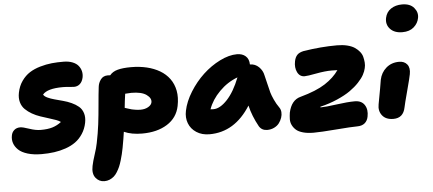

<svg xmlns="http://www.w3.org/2000/svg" viewBox="-78 -906 2956 1310"><g transform="rotate(-5 1400.0 -251.0)"><path d="M176.8 40Q122.1 40 81.1 27.6Q40 15.1 18.1 -5.9Q-3.9 -26.9 -12.2 -52Q-20.5 -77.1 -15.1 -104Q-11.2 -126.5 4.9 -140.6Q21 -154.8 45.9 -154.8Q64 -154.8 106.9 -139.9Q149.9 -125 185.1 -125Q232.9 -125 265.4 -135Q297.9 -145 326.2 -167Q317.4 -174.8 294.9 -183.1Q272.5 -191.4 246.1 -199.2Q219.7 -207 189.7 -217.3Q159.7 -227.5 133.5 -242.4Q107.4 -257.3 87.4 -276.9Q67.4 -296.4 59.1 -325.7Q50.8 -355 58.1 -391.1Q66.9 -436 90.8 -470Q114.7 -503.9 146 -523.9Q177.2 -543.9 218.8 -555.9Q260.3 -567.9 299.1 -571.8Q337.9 -575.7 381.8 -575.2Q415.5 -574.7 440.9 -564.7Q466.3 -554.7 480.2 -537.8Q494.1 -521 499.3 -500.2Q504.4 -479.5 500 -457Q494.1 -428.7 477.3 -413.3Q460.4 -397.9 436 -397.9Q423.8 -397.9 401.1 -400.4Q378.4 -402.8 359.9 -402.8Q252.9 -402.8 221.2 -363.8Q228 -351.1 249 -341.3Q270 -331.5 296.4 -324.5Q322.8 -317.4 353 -309.3Q383.3 -301.3 410.6 -288.8Q438 -276.4 458.7 -259Q479.5 -241.7 488.5 -213.1Q497.6 -184.6 490.2 -147Q481.9 -105.5 460.4 -72.8Q439 -40 409.9 -19Q380.9 2 342.3 15.4Q303.7 28.8 263.2 34.4Q222.7 40 176.8 40Z M586.9 261.2Q550.8 261.2 527.6 232.2Q504.4 203.1 515.1 150.9Q521.5 119.1 536.1 75Q550.8 30.8 557.1 -2Q570.8 -68.8 578.4 -129.4Q585.9 -189.9 592 -262.5Q598.1 -335 604 -382.8Q606.9 -410.2 623.8 -433.1Q640.6 -456.1 672.9 -456.1Q683.1 -456.1 689 -455.1Q708 -479 743.4 -488.5Q778.8 -498 835 -498Q892.1 -498 941.9 -486.3Q991.7 -474.6 1031.5 -451.2Q1071.3 -427.7 1096.9 -392.6Q1122.6 -357.4 1131.6 -310.8Q1140.6 -264.2 1128.9 -206.1Q1112.8 -126.5 1043.9 -83.3Q975.1 -40 872.1 -40Q799.8 -40 748 -63Q742.7 -22.5 730 45.9Q725.1 70.3 720.7 88.9Q716.3 107.4 709.2 131.1Q702.1 154.8 694.6 172.1Q687 189.5 676 207.3Q665 225.1 652.3 236.1Q639.6 247.1 623 254.2Q606.4 261.2 586.9 261.2ZM821.8 -323.2Q804.2 -323.2 779.8 -320.8Q772.5 -270.5 768.1 -225.1Q769.5 -224.6 788.8 -218.5Q808.1 -212.4 815.7 -210.4Q823.2 -208.5 840.8 -205.8Q858.4 -203.1 875 -203.1Q905.3 -203.1 927.2 -215.6Q949.2 -228 953.1 -246.1Q959 -274.9 925.3 -299.1Q891.6 -323.2 821.8 -323.2Z M1329.6 4.9Q1277.3 4.9 1240 -19.5Q1202.6 -43.9 1187.7 -83.5Q1172.9 -123 1182.6 -168.9Q1195.3 -231.4 1235.6 -296.1Q1275.9 -360.8 1329.1 -410.4Q1382.3 -460 1445.3 -491.5Q1508.3 -522.9 1563 -522.9Q1599.6 -522.9 1622.1 -502.9Q1644.5 -482.9 1645 -445.8Q1681.2 -445.3 1706.3 -420.7Q1731.4 -396 1737.8 -362.8Q1742.7 -344.7 1752.2 -303.2Q1761.7 -261.7 1767.1 -242.7Q1772.5 -223.6 1786.4 -192.9Q1800.3 -162.1 1819.8 -134.8Q1829.1 -121.6 1830.6 -102.8Q1832 -84 1825.4 -64.7Q1818.8 -45.4 1806.4 -28.6Q1793.9 -11.7 1772.2 -1Q1750.5 9.8 1724.6 9.8Q1687.5 9.8 1668.9 -20Q1627.9 -94.2 1610.8 -167Q1502.4 4.9 1329.6 4.9ZM1370.6 -163.1Q1416 -163.1 1465.6 -216.1Q1515.1 -269 1552.7 -365.2Q1482.9 -339.4 1428 -283.9Q1373 -228.5 1350.6 -164.1Q1356.4 -163.1 1370.6 -163.1Z M2037.6 56.2Q1996.1 56.2 1965.6 47.6Q1935.1 39.1 1918.7 24.7Q1902.3 10.3 1892.8 -9Q1883.3 -28.3 1883.8 -50Q1884.3 -71.8 1887.7 -94.2Q1906.2 -179.7 1970.7 -195.8Q2079.6 -225.6 2140.9 -265.4Q2202.1 -305.2 2236.3 -355Q2226.6 -356 2198.2 -356Q2150.9 -356 2090.3 -344.5Q2029.8 -333 2010.3 -333Q1976.6 -333 1960.7 -365.5Q1944.8 -397.9 1953.6 -440.9Q1959 -467.8 1973.4 -483.2Q1987.8 -498.5 2018.6 -504.9Q2138.7 -523.9 2248.5 -523.9Q2286.6 -523.9 2317.4 -516.4Q2348.1 -508.8 2367.4 -496.1Q2386.7 -483.4 2400.9 -466.3Q2415 -449.2 2419.9 -430.2Q2424.8 -411.1 2426.5 -391.1Q2428.2 -371.1 2423.3 -352.1Q2418.9 -331.1 2406.2 -307.6Q2393.6 -284.2 2367.7 -256.6Q2341.8 -229 2306.4 -204.1Q2271 -179.2 2217 -155.5Q2163.1 -131.8 2098.6 -116.2Q2097.7 -114.7 2098.4 -113.3Q2099.1 -111.8 2100.6 -111.8Q2135.7 -111.8 2210.9 -122.3Q2286.1 -132.8 2335.4 -132.8Q2381.8 -132.8 2402.6 -100.8Q2423.3 -68.8 2413.6 -21Q2408.2 7.3 2389.2 23.2Q2370.1 39.1 2337.4 39.1Q2299.3 39.1 2193.1 47.6Q2086.9 56.2 2037.6 56.2Z M2701.2 -574.2Q2646.5 -574.2 2617.7 -605.2Q2588.9 -636.2 2598.1 -681.2Q2606.4 -720.7 2637.9 -741.9Q2669.4 -763.2 2714.4 -763.2Q2769.5 -763.2 2796.1 -731.4Q2822.8 -699.7 2815.4 -662.1Q2809.1 -626 2779.8 -600.1Q2750.5 -574.2 2701.2 -574.2ZM2588.4 9.8Q2537.1 9.8 2512.2 -21.7Q2487.3 -53.2 2496.1 -98.1Q2506.3 -149.4 2515.6 -204.6Q2524.9 -259.8 2525.4 -263.2Q2535.6 -312.5 2571.8 -343.8Q2607.9 -375 2660.2 -375Q2696.3 -375 2715.3 -351.3Q2734.4 -327.6 2726.1 -284.2Q2722.7 -263.7 2698.5 -173.3Q2674.3 -83 2670.4 -62Q2656.2 9.8 2588.4 9.8Z"/></g></svg>

Font: Shantell Sans Irregular
Style: Italic
Weight: 800
Italic angle: -11.31°
Designer: Stephen Nixon, Anya Danilova, Shantell Martin
Foundry: Arrow Type
Version: Version 1.006;[9816181b4]